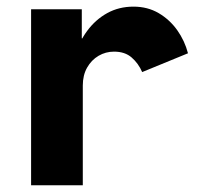

<svg xmlns="http://www.w3.org/2000/svg" viewBox="-20 -553 602 573"><path d="M72.8 0V-525.4H224.1V-438.5H242.7L202.6 -383.3Q215.3 -427.2 240.2 -460.9Q265.1 -494.6 300 -513.9Q335 -533.2 378.4 -533.2Q420.4 -533.2 453.4 -513.9Q486.3 -494.6 508.8 -463.1Q531.2 -431.6 541 -394L404.3 -337.9Q393.1 -363.8 373 -381.3Q353 -398.9 320.3 -398.9Q295.4 -398.9 274.2 -386.5Q252.9 -374 240 -351.3Q227.1 -328.6 227.1 -297.9V0Z"/></svg>

Font: Reddit Mono ExtraBold
Style: Regular
Weight: 800
Monospace: yes
Designer: Stephen Hutchings
Foundry: Reddit
Version: Version 1.014